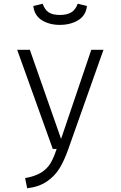

<svg xmlns="http://www.w3.org/2000/svg" viewBox="-20 -809 655 1043"><path d="M349.7 4.6Q329.2 62.6 303.6 104.9Q277.9 147.2 234.9 176.7Q191.8 206.2 127.7 213.8L116.4 158.5Q170.8 148.7 203.1 128.7Q235.4 108.7 253.6 79Q271.8 49.2 287.7 0H266.7L73.3 -538.5H142.1L311.8 -54.4L475.9 -538.5H542.1ZM161 -776.4 211.8 -788.7Q223.6 -754.9 245.4 -741.3Q267.2 -727.7 304.6 -727.7Q343.1 -727.7 366.7 -741.5Q390.3 -755.4 402.1 -788.7L452.3 -776.4Q446.7 -724.6 404.6 -699.2Q362.6 -673.8 304.6 -673.8Q248.2 -673.8 207.4 -699.2Q166.7 -724.6 161 -776.4Z"/></svg>

Font: Fira Code Fixed Light
Style: Regular
Weight: 300
Monospace: yes
Designer: Carrois Corporate, Edenspiekermann AG, Nikita Prokopov
Foundry: Carrois Corporate, Edenspiekermann AG, Nikita Prokopov
Version: Version 5.002